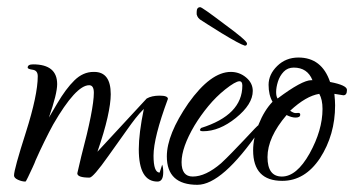

<svg xmlns="http://www.w3.org/2000/svg" viewBox="-20 -503 985 534"><path d="M51 2Q41 2 30 -3Q19 -8 19 -15Q19 -32 52 -135Q85 -239 85 -291Q85 -307 71 -309Q57 -311 57 -315Q57 -324 72 -324Q139 -324 139 -269Q139 -242 116 -176L139 -215Q163 -256 187 -279.5Q211 -303 240 -303H242Q288 -303 288 -241Q288 -216 279 -176Q270 -136 251 -81L388 -229Q402 -237 424 -237Q447 -237 447 -228Q407 -120 407 -70Q407 -23 424 -23L431 -45Q434 -38 434 -24Q434 2 418 2Q366 2 366 -88Q366 -110 369.5 -138Q373 -166 380 -200Q367 -187 356.5 -173.5Q346 -160 334 -143L282 -70Q239 -9 229 -9Q195 -9 195 -21Q195 -22 206 -68Q241 -200 241 -245Q241 -266 228 -266Q191 -266 128 -157Q117 -137 103.5 -109.5Q90 -82 79 -57Q77 -51 70.5 -37Q64 -23 58 -10.5Q52 2 51 2Z M529 11Q444 11 444 -68Q444 -129 504 -216Q566 -303 622 -303Q646 -303 664.5 -287.5Q683 -272 683 -250Q683 -213 636 -175Q590 -138 545 -138Q536 -138 536 -142L539 -147Q654 -183 654 -265Q654 -277 646 -277Q635 -277 606 -254Q581 -234 559.5 -208Q538 -182 521 -154Q485 -93 485 -52Q485 -12 516 -12Q552 -12 595 -49Q609 -62 625 -78.5Q641 -95 660 -115Q697 -155 699 -155Q705 -155 705 -150.5Q705 -146 703 -142Q598 11 529 11ZM661 -376Q647 -380 596 -411Q574 -425 558.5 -434.5Q543 -444 536 -449Q531 -453 529 -457.5Q527 -462 527 -463V-470Q527 -483 537 -483Q542 -483 604 -436Q667 -390 667 -382Q667 -376 661 -376Z M765 0Q684 0 684 -85Q684 -119 699.5 -157.5Q715 -196 738 -220Q727 -239 727 -267Q727 -296 751 -319.5Q775 -343 810 -343Q875 -343 898 -275Q945 -266 945 -253Q945 -238 935 -238L910 -242Q911 -232 911.5 -224Q912 -216 912 -210Q912 -128 870 -63Q828 0 765 0ZM752 -229Q820 -280 846 -280H849Q835 -315 797 -315Q780 -315 769 -303.5Q758 -292 753 -276Q748 -260 748 -247Q748 -235 752 -229ZM764 -12Q805 -12 841 -76Q877 -141 877 -200Q877 -226 868 -242Q831 -236 787 -195Q797 -188 803 -188.5Q809 -189 810 -189Q815 -189 815 -184Q815 -176 802 -176Q791 -176 777 -183Q724 -121 724 -66Q724 -12 764 -12Z"/></svg>

Font: Qwigley
Style: Regular
Weight: 400
Designer: Robert E. Leuschke
Foundry: Robert E. Leuschke
Version: Version 1.010; ttfautohint (v1.8.3)